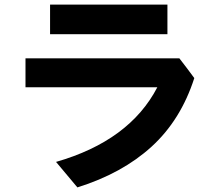

<svg xmlns="http://www.w3.org/2000/svg" viewBox="-20 -703 960 836"><path d="M709 -683V-554H198V-683ZM761 -449 794 -406 826 -363Q767 -180 639.5 -64Q512 52 317 113L224 2Q544 -90 665 -323H91V-449Z"/></svg>

Font: BM Euljiro oraeorae
Style: Regular
Weight: 400
Designer: Bongjin Kim; Bomjun Kim; Myungsoo Han; Hyesun Chae; Mikyoung Jeong; Wujin Sim; Minjae Kang; Suwha Jang;
Foundry: Sandoll Inc.
Version: Version 1.000;hotconv 1.0.109;makeexe 2.5.65596